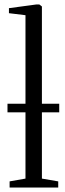

<svg xmlns="http://www.w3.org/2000/svg" viewBox="-20 -839 290 859"><path d="M94 -40V-771L20 -780V-802.5L142.5 -819H156L167.5 -810V-40L240.5 -27.5V0H23V-27.5ZM245 -375V-336.5H13.5V-375Z"/></svg>

Font: Merriweather 96pt Light
Style: Regular
Weight: 300
Version: Version 2.100